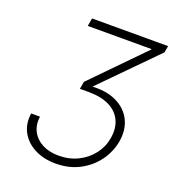

<svg xmlns="http://www.w3.org/2000/svg" viewBox="-133 -835 872 951"><g transform="rotate(20 302.5 -359.5)"><path d="M266.1 9.8Q203.1 9.8 155.5 -14.4Q107.9 -38.6 83.7 -82Q59.6 -125.5 67.9 -182.1H114.3Q108.4 -137.7 126 -104Q143.6 -70.3 179.9 -51.3Q216.3 -32.2 266.6 -32.2Q322.3 -32.2 367.7 -54.7Q413.1 -77.1 442.9 -116Q472.7 -154.8 480.5 -203.1Q489.3 -255.9 470.9 -295.7Q452.6 -335.4 409.2 -357.4Q365.7 -379.4 299.3 -379.4H252.9L259.8 -418.5L518.6 -683.1L519 -685.5H183.1L190.4 -727.5H591.3L585 -692.4L294.9 -397.9L296.9 -410.2Q377.4 -416.5 432.4 -390.6Q487.3 -364.7 512 -315.9Q536.6 -267.1 526.4 -203.1Q516.1 -144 480.7 -95.7Q445.3 -47.4 390.4 -18.8Q335.4 9.8 266.1 9.8Z"/></g></svg>

Font: Inter ExtraLight
Style: Italic
Weight: 250
Italic angle: -9.3988°
Designer: Rasmus Andersson
Foundry: rsms
Version: Version 4.001;git-66647c0bb